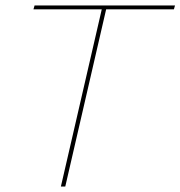

<svg xmlns="http://www.w3.org/2000/svg" viewBox="-20 -680 658 700"><path d="M618 -660 614 -646H367L218 0H202L351 -646H102L106 -660Z"/></svg>

Font: Elaine Sans Thin
Style: Italic
Weight: 250
Italic angle: -13°
Designer: Wei Huang
Foundry: Wei Huang
Version: Version 2.001;December 24, 2019;FontCreator 12.0.0.2547 64-b